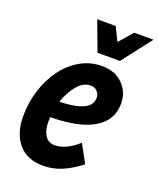

<svg xmlns="http://www.w3.org/2000/svg" viewBox="-139 -820 758 917"><g transform="rotate(20 240.5 -362.0)"><path d="M21 -179Q21 -250 41.5 -314Q62 -378 99 -427.5Q136 -477 186 -505Q236 -533 294 -533Q361 -533 400.5 -493Q440 -453 440 -396Q440 -334 402.5 -295Q365 -256 298.5 -237.5Q232 -219 144 -219Q143 -208 143 -197Q143 -153 159.5 -126.5Q176 -100 209 -100Q238 -100 269.5 -115Q301 -130 328 -156L378 -64Q327 -25 282.5 -7Q238 11 190 11Q108 11 64.5 -41Q21 -93 21 -179ZM275 -427Q237 -427 207 -390.5Q177 -354 160 -303Q225 -305 259.5 -316Q294 -327 307.5 -343.5Q321 -360 321 -381Q321 -399 308.5 -413Q296 -427 275 -427ZM195 -735H289L323 -666L383 -735H481L365 -585H251Z"/></g></svg>

Font: Radio Canada Condensed SemiBold
Style: Italic
Weight: 600
Width: 3
Italic angle: -12°
Designer: Charles Daoud, Etienne Aubert Bonn, Alexandre Saumier Demers, Jacques Le Bailly
Foundry: Radio-Canada
Version: Version 2.104; ttfautohint (v1.8.4.7-5d5b);gftools[0.9.28.de